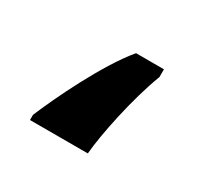

<svg xmlns="http://www.w3.org/2000/svg" viewBox="-60 -14 332 322"><g transform="rotate(30 106.5 147.0)"><path d="M178 54H124C86 99 43 189 26 230V240H138C141 203 157 124 178 69Z"/></g></svg>

Font: Noto Serif Thai Medium
Style: Regular
Weight: 500
Designer: Monotype Design Team
Foundry: Monotype Imaging Inc.
Version: Version 1.901;PS 001.901;hotconv 1.0.88;makeotf.lib2.5.64775